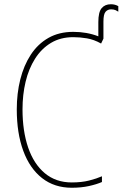

<svg xmlns="http://www.w3.org/2000/svg" viewBox="-20 -874 577 904"><path d="M318 10Q236 10 178 -35.5Q120 -81 89.5 -164Q59 -247 59 -359Q59 -434 75.5 -500Q92 -566 125 -616.5Q158 -667 208 -695.5Q258 -724 325 -724Q389 -724 443 -703V-770Q443 -817 458.5 -835.5Q474 -854 502 -854Q522 -854 537 -845V-819Q533 -822 524.5 -826Q516 -830 503 -830Q487 -830 477 -818.5Q467 -807 467 -772V-692L456 -669Q422 -688 389 -693.5Q356 -699 325 -699Q265 -699 220 -672Q175 -645 145 -597.5Q115 -550 100.5 -489Q86 -428 86 -359Q86 -257 112.5 -179.5Q139 -102 191 -58.5Q243 -15 318 -15Q364 -15 399.5 -24Q435 -33 460 -44V-17Q435 -6 398.5 2Q362 10 318 10Z"/></svg>

Font: Noto Sans Mono ExtraCondensed Thin
Style: Regular
Weight: 100
Width: 2
Designer: Monotype Design Team
Foundry: Monotype Imaging Inc.
Version: Version 2.014; ttfautohint (v1.8.4.7-5d5b)